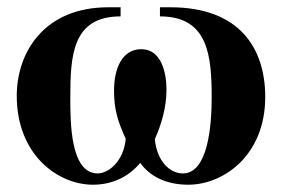

<svg xmlns="http://www.w3.org/2000/svg" viewBox="-20 -493 773 527"><path d="M419 -448C552 -448 561 -340 561 -224C561 -145 550 -17 482 -17C447 -17 411 -49 405 -111C422 -149 437 -197 437 -247C437 -293 423 -358 368 -358C315 -358 293 -305 293 -244C293 -191 304 -159 325 -112C320 -52 279 -17 248 -17C173 -17 173 -158 173 -224C173 -340 178 -448 311 -448V-473H277C101 -473 26 -349 26 -230C26 -67 140 14 235 14C290 14 334 -9 365 -46C391 -9 436 14 497 14C592 14 708 -65 708 -227C708 -360 638 -473 448 -473H419Z"/></svg>

Font: XITS
Style: Bold
Weight: 700
Designer: MicroPress Inc., with final additions and corrections provided by Coen Hoffman, Elsevier (retired)
Version: Version 1.107